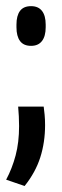

<svg xmlns="http://www.w3.org/2000/svg" viewBox="-21 -485 201 624"><path d="M121 -138.5Q122.5 -128 124 -112.2Q125.5 -96.5 125.5 -78.5Q125.5 -22.5 110 26.2Q94.5 75 59 119.5L-1 99Q18.5 62.5 29.8 20Q41 -22.5 41 -75Q41 -91.5 40.2 -106.8Q39.5 -122 38 -138.5ZM80 -336Q55.5 -336 44 -351.8Q32.5 -367.5 32.5 -396.5V-405Q32.5 -434 44 -449.5Q55.5 -465 80 -465Q103.5 -465 115.5 -449.5Q127.5 -434 127.5 -405V-396.5Q127.5 -367.5 115.5 -351.8Q103.5 -336 80 -336Z"/></svg>

Font: Anek Latin Condensed Medium
Style: Regular
Weight: 500
Width: 3
Designer: Yesha Goshar
Foundry: Ek Type
Version: Version 1.003